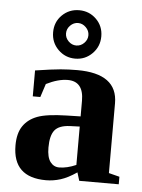

<svg xmlns="http://www.w3.org/2000/svg" viewBox="-53 -766 605 818"><g transform="rotate(5 250.0 -357.0)"><path d="M266.6 -469.2Q439 -469.2 439 -342.3V-43.9L484.9 -32.2V0H315.9L305.2 -35.2Q267.1 -9.3 236.3 0.2Q205.6 9.8 174.3 9.8Q32.2 9.8 32.2 -127Q32.2 -178.7 53.2 -209.7Q74.2 -240.7 113.8 -255.6Q153.3 -270.5 238.3 -272.5L297.9 -273.9V-340.8Q297.9 -423.8 230 -423.8Q189 -423.8 138.2 -398.4L119.6 -341.3H87.4V-452.1Q161.1 -463.4 195.8 -466.3Q230.5 -469.2 266.6 -469.2ZM297.9 -230.5 256.8 -229Q209.5 -227.1 191.2 -204.1Q172.9 -181.2 172.9 -129.9Q172.9 -88.4 187.5 -68.8Q202.1 -49.3 225.6 -49.3Q258.8 -49.3 297.9 -66.4ZM252.9 -517.1Q210.4 -517.1 180.2 -547.1Q149.9 -577.1 149.9 -621.1Q149.9 -665 179.9 -694.6Q210 -724.1 252.9 -724.1Q295.9 -724.1 325.9 -694.6Q356 -665 356 -621.1Q356 -577.6 325.9 -547.4Q295.9 -517.1 252.9 -517.1ZM252.9 -669.4Q233.9 -669.4 219.5 -655Q205.1 -640.6 205.1 -621.1Q205.1 -602.1 219.5 -587.6Q233.9 -573.2 252.9 -573.2Q272 -573.2 286.4 -587.6Q300.8 -602.1 300.8 -621.1Q300.8 -640.6 286.1 -655Q271.5 -669.4 252.9 -669.4Z"/></g></svg>

Font: Tinos
Style: Bold
Weight: 700
Designer: Steve Matteson
Foundry: Monotype Imaging Inc.
Version: Version 1.23